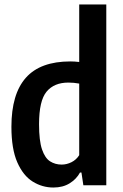

<svg xmlns="http://www.w3.org/2000/svg" viewBox="-20 -828 549 858"><path d="M218.5 10Q169 10 126.2 -16.5Q83.5 -43 57.2 -102.8Q31 -162.5 31 -261.5Q31 -408 95.8 -480.8Q160.5 -553.5 294.5 -553.5Q313 -553.5 334 -551V-808H455V0H352.5L344 -57H337.5Q321.5 -27.5 291.2 -8.8Q261 10 218.5 10ZM255.5 -92.5Q278 -92.5 299.5 -103.2Q321 -114 334 -134.5V-454.5Q310 -459 285.5 -459Q222 -459 188.2 -418.5Q154.5 -378 154.5 -273Q154.5 -199 167.8 -160.2Q181 -121.5 203.8 -107Q226.5 -92.5 255.5 -92.5Z"/></svg>

Font: Encode Sans Cnd SmBold
Style: Regular
Weight: 600
Width: 3
Designer: Multiple Designers
Foundry: Impallari Type
Version: Version 3.002; ttfautohint (v1.8.3) -l 8 -r 50 -G 200 -x 14 